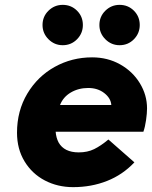

<svg xmlns="http://www.w3.org/2000/svg" viewBox="-20 -757 625 790"><path d="M221 -171Q244 -130 304 -130Q340 -130 367.5 -143.5Q395 -157 426 -183L533 -89Q485 -38 420.5 -12.5Q356 13 281 13Q217 13 164.5 -14.5Q112 -42 81 -93Q50 -144 50 -211Q50 -301 92.5 -372Q135 -443 205.5 -482Q276 -521 359 -521Q423 -521 474.5 -492Q526 -463 555.5 -414.5Q585 -366 585 -311Q585 -291 581 -263Q577 -235 570 -215H209Q211 -190 221 -171ZM227 -325H438Q436 -353 409 -374Q382 -395 343 -395Q303 -395 271.5 -376.5Q240 -358 227 -325ZM238 -737Q273 -737 297 -713Q321 -689 321 -654Q321 -620 297 -595.5Q273 -571 238 -571Q204 -571 179.5 -595.5Q155 -620 155 -654Q155 -689 179.5 -713Q204 -737 238 -737ZM472 -737Q507 -737 531 -713Q555 -689 555 -654Q555 -620 531 -595.5Q507 -571 472 -571Q438 -571 413.5 -595.5Q389 -620 389 -654Q389 -689 413.5 -713Q438 -737 472 -737Z"/></svg>

Font: Arvo
Style: Bold Italic
Weight: 700
Italic angle: -13°
Designer: Anton Koovit (Cyrillic Expansion: Cyreal)
Foundry: Anton Koovit, Yassin Baggar
Version: Version 3.000